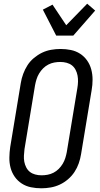

<svg xmlns="http://www.w3.org/2000/svg" viewBox="-20 -1007 540 1035"><path d="M203 8Q174 8 147 2.5Q120 -3 97.5 -17.5Q75 -32 59.5 -54Q44 -76 37 -102.5Q30 -129 30.5 -157.5Q31 -186 35 -214L92 -559Q96 -584 105 -608.5Q114 -633 128 -655Q142 -677 163 -694.5Q184 -712 207 -723Q230 -734 255.5 -738.5Q281 -743 306 -743Q335 -743 362 -737.5Q389 -732 411.5 -717.5Q434 -703 449.5 -681Q465 -659 472 -632.5Q479 -606 479 -577.5Q479 -549 474 -521L417 -176Q413 -151 404.5 -126.5Q396 -102 381.5 -80Q367 -58 346.5 -40.5Q326 -23 302.5 -12Q279 -1 253.5 3.5Q228 8 203 8ZM204 -62Q220 -62 236.5 -65Q253 -68 268.5 -76Q284 -84 296.5 -96.5Q309 -109 318 -124Q327 -139 332 -155Q337 -171 340 -187L397 -532Q400 -549 400.5 -566.5Q401 -584 398 -600Q395 -616 387.5 -630.5Q380 -645 368 -654.5Q356 -664 339.5 -668.5Q323 -673 305 -673Q289 -673 272.5 -670Q256 -667 240.5 -659Q225 -651 212.5 -638.5Q200 -626 191 -611Q182 -596 177 -580Q172 -564 169 -548L112 -203Q110 -186 109 -168.5Q108 -151 111 -135Q114 -119 121.5 -104.5Q129 -90 141 -80.5Q153 -71 169.5 -66.5Q186 -62 204 -62ZM283 -815 211 -955 263 -982 337 -871 450 -987 493 -950 375 -815Z"/></svg>

Font: Iosevka Fixed
Style: Italic
Weight: 400
Italic angle: -9°
Monospace: yes
Designer: Belleve Invis
Foundry: Belleve Invis
Version: Version 33.2.4